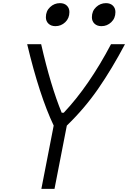

<svg xmlns="http://www.w3.org/2000/svg" viewBox="-20 -1197 812 1217"><path d="M562.5 -1087.9Q562.5 -1127 589.2 -1152Q615.9 -1177.1 651.7 -1177.1Q679 -1177.1 695.3 -1161.5Q711.6 -1145.8 711.6 -1120.4Q711.6 -1081.4 685.2 -1056.3Q658.9 -1031.2 623 -1031.2Q595.7 -1031.2 579.1 -1046.9Q562.5 -1062.5 562.5 -1087.9ZM270.8 -1087.9Q270.8 -1127 297.5 -1152Q324.2 -1177.1 360 -1177.1Q387.4 -1177.1 403.6 -1161.5Q419.9 -1145.8 419.9 -1120.4Q419.9 -1081.4 393.6 -1056.3Q367.2 -1031.2 331.4 -1031.2Q304 -1031.2 287.4 -1046.9Q270.8 -1062.5 270.8 -1087.9ZM384.1 -482.4Q544.3 -652.3 683.6 -916.7H772.1Q690.1 -761.7 603.2 -635.7Q516.3 -509.8 403.6 -401L325.5 0H242.2L320.3 -401Q229.8 -591.8 152.3 -916.7H240.9Q301.4 -651.7 371.1 -482.4Z"/></svg>

Font: Monoid
Style: Italic
Weight: 400
Width: 4
Italic angle: -11°
Monospace: yes
Version: Version 0.61